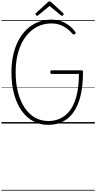

<svg xmlns="http://www.w3.org/2000/svg" viewBox="-20 -1728 1347 2686"><path d="M655 19Q540 19 445.5 -32Q351 -83 282.5 -179Q214 -275 177 -411.5Q140 -548 140 -718Q140 -831 159 -929Q178 -1027 213 -1109Q248 -1191 297.5 -1254.5Q347 -1318 409 -1362.5Q471 -1407 543.5 -1430Q616 -1453 697 -1453Q764 -1453 823.5 -1434.5Q883 -1416 935.5 -1379Q988 -1342 1032 -1284Q1041 -1275 1039.5 -1268.5Q1038 -1262 1029 -1253Q1018 -1245 1010.5 -1245Q1003 -1245 995 -1255Q951 -1304 905.5 -1336Q860 -1368 809 -1384Q758 -1400 697 -1400Q626 -1400 561 -1379Q496 -1358 440.5 -1316.5Q385 -1275 340 -1215.5Q295 -1156 263.5 -1080Q232 -1004 215.5 -913.5Q199 -823 199 -718Q199 -562 232 -436Q265 -310 325.5 -220Q386 -130 470 -82.5Q554 -35 655 -35Q726 -35 790 -57Q854 -79 908 -127Q962 -175 1001 -252Q1040 -329 1062 -438.5Q1084 -548 1084 -694H701Q693 -694 688.5 -699.5Q684 -705 684 -719Q684 -733 688.5 -738.5Q693 -744 701 -744H1119Q1131 -744 1136 -739Q1141 -734 1141 -721Q1141 -526 1106 -386Q1071 -246 1007 -156.5Q943 -67 853.5 -24Q764 19 655 19ZM500 -1507Q492 -1507 484.5 -1514.5Q477 -1522 477 -1530Q477 -1533 478 -1536.5Q479 -1540 482 -1544L648 -1696Q654 -1701 659 -1704.5Q664 -1708 673 -1708Q682 -1708 687.5 -1704.5Q693 -1701 698 -1696L865 -1543Q869 -1540 869.5 -1536.5Q870 -1533 870 -1530Q870 -1522 862.5 -1514.5Q855 -1507 848 -1507Q843 -1507 839.5 -1509Q836 -1511 831 -1515L673 -1644L516 -1516Q512 -1511 508.5 -1509Q505 -1507 500 -1507ZM0 928H1307V938H0ZM0 -20H1307V0H0ZM0 -505H1307V-500H0ZM0 -1448H1307V-1438H0Z"/></svg>

Font: Playwrite ID Guides
Style: Regular
Weight: 400
Designer: Veronika Burian, José Scaglione
Foundry: TypeTogether
Version: Version 1.003